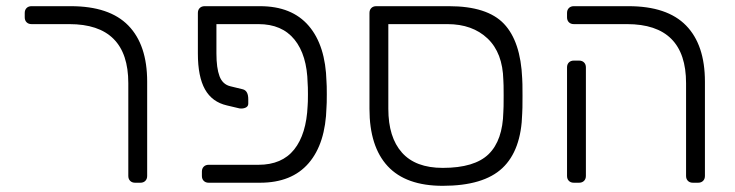

<svg xmlns="http://www.w3.org/2000/svg" viewBox="-20 -591 2378 621"><path d="M395 -22V-322Q395 -513 204 -513H82Q72 -513 66 -519Q60 -525 60 -535V-549Q60 -559 66 -565Q72 -571 82 -571H209Q334 -571 395 -508.5Q456 -446 456 -327V-22Q456 -12 450 -6Q444 0 434 0H417Q407 0 401 -6Q395 -12 395 -22Z M680 -418Q680 -371 690 -344.5Q700 -318 725 -312L766 -302Q783 -297 783 -270V-256Q783 -248 776.5 -244Q770 -240 760 -240Q755 -240 752 -241L714 -250Q666 -261 643 -302Q620 -343 620 -418V-549Q620 -559 626 -565Q632 -571 642 -571H821Q924 -571 978.5 -507.5Q1033 -444 1036 -327Q1037 -317 1037 -286Q1037 -254 1036 -244Q1033 -127 978.5 -63.5Q924 0 821 0H655Q645 0 639 -6Q633 -12 633 -22V-36Q633 -46 639 -52Q645 -58 655 -58H816Q892 -58 931.5 -107.5Q971 -157 975 -249Q976 -259 976 -286Q976 -312 975 -322Q973 -413 932.5 -463Q892 -513 816 -513H680Z M1175 -239V-549Q1175 -559 1181 -565Q1187 -571 1197 -571H1432Q1556 -571 1610 -514Q1664 -457 1669 -337Q1670 -327 1670 -281Q1670 -234 1669 -224Q1666 -105 1605 -47.5Q1544 10 1412 10Q1293 10 1234 -53.5Q1175 -117 1175 -239ZM1608 -229Q1609 -239 1609 -281Q1609 -322 1608 -332Q1606 -420 1557 -466.5Q1508 -513 1427 -513H1236V-239Q1236 -147 1280 -97.5Q1324 -48 1412 -48Q1515 -48 1560.5 -92.5Q1606 -137 1608 -229Z M2199 -22V-322Q2199 -513 2008 -513H1836Q1826 -513 1820 -519Q1814 -525 1814 -535V-549Q1814 -559 1820 -565Q1826 -571 1836 -571H2013Q2138 -571 2199 -508.5Q2260 -446 2260 -327V-22Q2260 -12 2254 -6Q2248 0 2238 0H2221Q2211 0 2205 -6Q2199 -12 2199 -22ZM1814 -22V-373Q1814 -383 1820 -389Q1826 -395 1836 -395H1853Q1863 -395 1869 -389Q1875 -383 1875 -373V-22Q1875 -12 1869 -6Q1863 0 1853 0H1836Q1826 0 1820 -6Q1814 -12 1814 -22Z"/></svg>

Font: Rubik
Style: Regular
Weight: 300
Designer: Hubert & Fischer
Foundry: Hubert & Fischer
Version: Version 1.100